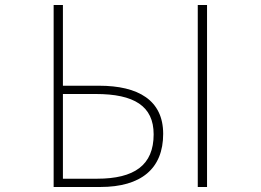

<svg xmlns="http://www.w3.org/2000/svg" viewBox="-20 -746 1040 766"><path d="M194 0H380C543 0 631 -73 631 -212C631 -346 532 -404 375 -404H231V-726H194ZM231 -33V-371H362C515 -371 593 -323 593 -210C593 -87 516 -33 367 -33ZM769 0H806V-726H769Z"/></svg>

Font: Harano Aji Gothic ExtraLight
Style: Regular
Weight: 250
Foundry: Masamichi Hosoda
Version: HaranoAjiGothic-ExtraLight version 20230610;ttx 4.39.4